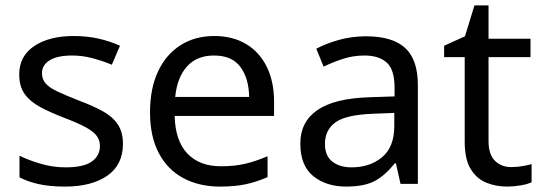

<svg xmlns="http://www.w3.org/2000/svg" viewBox="-20 -679 2005 709"><path d="M434 -148Q434 -70 376 -30Q318 10 220 10Q164 10 123.5 1Q83 -8 52 -24V-104Q84 -88 129.5 -74.5Q175 -61 222 -61Q289 -61 319 -82.5Q349 -104 349 -140Q349 -160 338 -176Q327 -192 298.5 -208Q270 -224 217 -244Q165 -264 128 -284Q91 -304 71 -332Q51 -360 51 -404Q51 -472 106.5 -509Q162 -546 252 -546Q301 -546 343.5 -536.5Q386 -527 423 -510L393 -440Q359 -454 322 -464Q285 -474 246 -474Q192 -474 163.5 -456.5Q135 -439 135 -409Q135 -387 148 -371.5Q161 -356 191.5 -341.5Q222 -327 273 -307Q324 -288 360 -268Q396 -248 415 -219.5Q434 -191 434 -148Z M771 -546Q840 -546 889.5 -516Q939 -486 965.5 -431.5Q992 -377 992 -304V-251H625Q627 -160 671.5 -112.5Q716 -65 796 -65Q847 -65 886.5 -74.5Q926 -84 968 -102V-25Q927 -7 887 1.5Q847 10 792 10Q716 10 657.5 -21Q599 -52 566.5 -113.5Q534 -175 534 -264Q534 -352 563.5 -415Q593 -478 646.5 -512Q700 -546 771 -546ZM770 -474Q707 -474 670.5 -433.5Q634 -393 627 -321H900Q899 -389 868 -431.5Q837 -474 770 -474Z M1331 -545Q1429 -545 1476 -502Q1523 -459 1523 -365V0H1459L1442 -76H1438Q1403 -32 1364.5 -11Q1326 10 1258 10Q1185 10 1137 -28.5Q1089 -67 1089 -149Q1089 -229 1152 -272.5Q1215 -316 1346 -320L1437 -323V-355Q1437 -422 1408 -448Q1379 -474 1326 -474Q1284 -474 1246 -461.5Q1208 -449 1175 -433L1148 -499Q1183 -518 1231 -531.5Q1279 -545 1331 -545ZM1357 -259Q1257 -255 1218.5 -227Q1180 -199 1180 -148Q1180 -103 1207.5 -82Q1235 -61 1278 -61Q1346 -61 1391 -98.5Q1436 -136 1436 -214V-262Z M1868 -62Q1888 -62 1909 -65.5Q1930 -69 1943 -73V-6Q1929 1 1903 5.5Q1877 10 1853 10Q1811 10 1775.5 -4.5Q1740 -19 1718 -55Q1696 -91 1696 -156V-468H1620V-510L1697 -545L1732 -659H1784V-536H1939V-468H1784V-158Q1784 -109 1807.5 -85.5Q1831 -62 1868 -62Z"/></svg>

Font: Noto Sans Marchen
Style: Regular
Weight: 400
Designer: Monotype Design Team
Foundry: Monotype Imaging Inc.
Version: Version 2.003; ttfautohint (v1.8.4.7-5d5b)